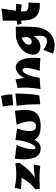

<svg xmlns="http://www.w3.org/2000/svg" viewBox="1306 -2098 1081 3733"><g transform="rotate(-90 1846.5 -231.5)"><path d="M179 -35 32 -85Q131 -160 193.5 -250Q256 -340 291 -423L550 -400Q507 -332 455.5 -271Q404 -210 337 -152.5Q270 -95 179 -35ZM489 11Q393 -2 315 -3.5Q237 -5 171 -2Q105 1 44 2L32 -85L173 -76Q219 -86 275 -95Q331 -104 392.5 -110Q454 -116 516 -116ZM37 -364 61 -489Q158 -464 245.5 -458.5Q333 -453 407 -458.5Q481 -464 537 -472L550 -400Q478 -377 418 -366.5Q358 -356 300.5 -353.5Q243 -351 180 -354.5Q117 -358 37 -364Z M1255 18Q1162 17 1103.5 -6Q1045 -29 1015 -71.5Q985 -114 976 -174.5Q967 -235 973 -310Q979 -385 992 -472L1214 -441Q1198 -394 1185.5 -343Q1173 -292 1167.5 -244Q1162 -196 1167.5 -157.5Q1173 -119 1194 -96Q1215 -73 1256 -73Q1299 -73 1322 -95Q1345 -117 1351 -155.5Q1357 -194 1350 -242.5Q1343 -291 1326.5 -344Q1310 -397 1288 -448L1560 -483Q1571 -398 1575 -322Q1579 -246 1567 -183.5Q1555 -121 1520.5 -75.5Q1486 -30 1421.5 -5.5Q1357 19 1255 18ZM830 19Q763 20 720 -10Q677 -40 653.5 -91Q630 -142 621.5 -207Q613 -272 616 -343Q619 -414 628 -483L900 -448Q880 -417 862 -370.5Q844 -324 831 -274.5Q818 -225 813 -181.5Q808 -138 813.5 -110.5Q819 -83 839 -83Q864 -83 886.5 -112.5Q909 -142 928 -189Q947 -236 961.5 -289Q976 -342 984 -391Q992 -440 992 -472L1025 -174Q1021 -154 1010.5 -129Q1000 -104 983.5 -78Q967 -52 944 -30Q921 -8 892.5 5.5Q864 19 830 19Z M1665 -517Q1665 -570 1658 -619Q1651 -668 1641 -717L1847 -752Q1861 -703 1870 -642Q1879 -581 1877 -533ZM1858 -8 1684 10Q1687 -109 1680 -218.5Q1673 -328 1656 -448L1895 -473Q1895 -390 1892 -316.5Q1889 -243 1881.5 -169Q1874 -95 1858 -8Z M2582 12 2334 0Q2344 -25 2356.5 -66Q2369 -107 2379 -153Q2389 -199 2391.5 -240.5Q2394 -282 2384.5 -308.5Q2375 -335 2348 -335Q2330 -335 2309.5 -314Q2289 -293 2268 -251.5Q2247 -210 2229.5 -147.5Q2212 -85 2201 -1L2164 -141Q2164 -193 2177.5 -241Q2191 -289 2214 -330Q2237 -371 2267 -401Q2297 -431 2331 -448Q2365 -465 2399 -465Q2457 -465 2494 -432.5Q2531 -400 2552.5 -347Q2574 -294 2582 -230.5Q2590 -167 2589 -103.5Q2588 -40 2582 12ZM2201 -1 1982 15Q2002 -111 2008 -216.5Q2014 -322 2003 -431L2171 -469Q2182 -401 2190 -344.5Q2198 -288 2201.5 -235.5Q2205 -183 2205 -126.5Q2205 -70 2201 -1Z M2670 260 2743 71Q2807 116 2859 132.5Q2911 149 2948 137Q2985 125 3003.5 86Q3022 47 3017 -18Q3014 -62 3010 -104Q3006 -146 3000 -195.5Q2994 -245 2986 -309Q2978 -373 2967 -461L3193 -465Q3195 -430 3195.5 -382.5Q3196 -335 3195 -282.5Q3194 -230 3192.5 -179.5Q3191 -129 3188 -87Q3179 23 3136.5 104.5Q3094 186 3024.5 233Q2955 280 2864.5 288Q2774 296 2670 260ZM2804 14Q2763 14 2728 -0.5Q2693 -15 2671.5 -47Q2650 -79 2650 -130Q2650 -172 2665.5 -218.5Q2681 -265 2717 -310Q2753 -355 2814.5 -394Q2876 -433 2967 -461L3039 -367Q2983 -357 2945 -337Q2907 -317 2884.5 -294Q2862 -271 2852.5 -250Q2843 -229 2843 -215Q2843 -188 2859.5 -171Q2876 -154 2897 -154Q2917 -154 2939 -164.5Q2961 -175 2976.5 -200.5Q2992 -226 2992 -272L3051 -299Q3046 -210 3021.5 -150Q2997 -90 2961 -54Q2925 -18 2884 -2Q2843 14 2804 14Z M3655 1Q3558 7 3492 -13Q3426 -33 3387 -77Q3348 -121 3330.5 -187Q3313 -253 3313 -339Q3313 -386 3312 -449.5Q3311 -513 3310.5 -583Q3310 -653 3311 -717L3547 -743Q3535 -666 3523 -592Q3511 -518 3502 -451Q3493 -384 3490 -327Q3488 -291 3501 -264.5Q3514 -238 3552 -225.5Q3590 -213 3663 -219ZM3624 -347Q3537 -364 3439.5 -366Q3342 -368 3247 -354L3232 -436Q3333 -456 3440.5 -461Q3548 -466 3639 -457Z"/></g></svg>

Font: Marhey Light
Style: Bold
Weight: 700
Version: Version 1.000